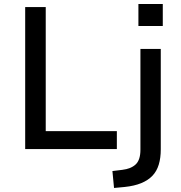

<svg xmlns="http://www.w3.org/2000/svg" viewBox="-20 -740 896 953"><path d="M105 0V-705H207V-89H560V0ZM667 -611V-720H788V-611ZM546 193 538 109 587 103Q630 98 653.5 76Q677 54 677 3V-497H778V1Q778 44 768 77Q758 110 736.5 132.5Q715 155 681 169Q647 183 599 188Z"/></svg>

Font: Nunito Sans 7pt Medium
Style: Regular
Weight: 500
Designer: Vernon Adams
Foundry: Vernon Adams
Version: Version 3.101;gftools[0.9.27]